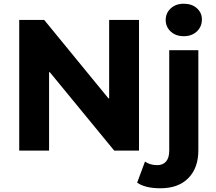

<svg xmlns="http://www.w3.org/2000/svg" viewBox="-20 -807 1155 1029"><path d="M725 -700V0H592L247 -420H243V0H83V-700H217L561 -280H565V-700ZM715 172 757 59Q784 78 823 78Q853 78 870 58.5Q887 39 887 0V-538H1043V-1Q1043 93 989.5 147.5Q936 202 840 202Q758 202 715 172ZM868 -700Q868 -737 895 -762Q922 -787 965 -787Q1008 -787 1035 -763Q1062 -739 1062 -703Q1062 -664 1035 -638.5Q1008 -613 965 -613Q922 -613 895 -638Q868 -663 868 -700Z"/></svg>

Font: CMG Sans
Style: Bold
Weight: 700
Designer: Julieta Ulanovsky
Foundry: Julieta Ulanovsky
Version: Version 7.200